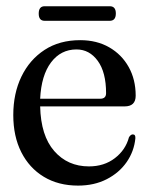

<svg xmlns="http://www.w3.org/2000/svg" viewBox="-20 -570 465 600"><path d="M404 -271Q404 -237.5 369.5 -237.5H105.5Q107.5 -146 149.5 -98Q191.5 -50 258 -50Q305.5 -50 339 -75.8Q372.5 -101.5 383 -141Q388.5 -150 395 -150Q404 -150 403 -137.5Q399 -97 375.8 -63.5Q352.5 -30 313.5 -10Q274.5 10 224 10Q162.5 10 117 -17.5Q71.5 -45 46.5 -94.5Q21.5 -144 21.5 -210.5Q21.5 -278 47 -330.8Q72.5 -383.5 119.2 -414Q166 -444.5 230.5 -444.5Q282.5 -444.5 321.5 -422Q360.5 -399.5 382.2 -360.5Q404 -321.5 404 -271ZM219 -415.5Q170 -415.5 139.5 -375Q109 -334.5 105.5 -261.5H293.5Q311.5 -261.5 311.5 -279Q311.5 -344 285.5 -379.8Q259.5 -415.5 219 -415.5ZM101 -527.5Q101 -550.5 119.5 -550.5H323Q342 -550.5 342 -528Q342 -505 323 -505H119.5Q101 -505 101 -527.5Z"/></svg>

Font: Fraunces 144pt S050
Style: Regular
Weight: 400
Version: Version 1.000; ttfautohint (v1.8.3)